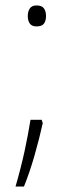

<svg xmlns="http://www.w3.org/2000/svg" viewBox="-20 -556 270 705"><path d="M82 -497Q82 -514 89.5 -525Q97 -536 114 -536Q134 -536 141.5 -525Q149 -514 149 -497Q149 -480 141.5 -469.5Q134 -459 114 -459Q97 -459 89.5 -469.5Q82 -480 82 -497ZM137 -104Q125 -49 107 14Q89 77 68 129H37Q57 60 70 0Q83 -60 92 -116H133Z"/></svg>

Font: Noto Sans ExtraLight
Style: Regular
Weight: 200
Designer: Monotype Design Team
Foundry: Monotype Imaging Inc.
Version: Version 2.007